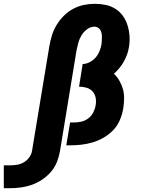

<svg xmlns="http://www.w3.org/2000/svg" viewBox="-146 -763 766 1008"><path d="M-126 225V105H-93Q-75 105 -56.5 102Q-38 99 -21.5 89.5Q-5 80 7 64Q19 48 22 30L113 -520Q118 -549 126.5 -577Q135 -605 151 -631.5Q167 -658 189 -680Q211 -702 238 -716.5Q265 -731 294 -737Q323 -743 352 -743Q381 -743 409.5 -737Q438 -731 461 -716Q484 -701 499.5 -679Q515 -657 523.5 -630Q532 -603 534 -574Q536 -545 531 -516Q525 -477 504.5 -440.5Q484 -404 452 -376Q469 -360 481 -339Q493 -318 499.5 -294.5Q506 -271 505.5 -245Q505 -219 501 -193Q496 -164 484 -134.5Q472 -105 450 -81.5Q428 -58 400 -41.5Q372 -25 342 -16Q312 -7 282 -3.5Q252 0 222 0H202L222 -120H242Q262 -120 281.5 -124.5Q301 -129 317.5 -141.5Q334 -154 343.5 -172.5Q353 -191 356 -210Q360 -231 356 -250.5Q352 -270 339.5 -283.5Q327 -297 308 -302.5Q289 -308 269 -308L288 -427Q306 -427 324.5 -436.5Q343 -446 356 -461Q369 -476 376.5 -494.5Q384 -513 387 -531Q388 -541 388.5 -550.5Q389 -560 389 -570Q389 -580 387 -589Q385 -598 380.5 -606Q376 -614 367.5 -618.5Q359 -623 350 -623Q330 -623 312 -610Q294 -597 282.5 -578.5Q271 -560 265.5 -540Q260 -520 256 -500L169 30Q164 59 153 87Q142 115 122 138.5Q102 162 76 179.5Q50 197 22 207Q-6 217 -35.5 221Q-65 225 -93 225Z"/></svg>

Font: Iosevka Etoile Heavy
Style: Italic
Weight: 900
Italic angle: -9°
Designer: Belleve Invis
Foundry: Belleve Invis
Version: Version 22.1.2; ttfautohint (v1.8.4)